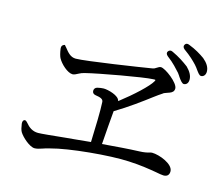

<svg xmlns="http://www.w3.org/2000/svg" viewBox="-107 -938 1214 1051"><g transform="rotate(15 500.0 -412.5)"><path d="M170 -28C183 -28 196 -32 211 -37C223 -41 234 -45 252 -49C352 -77 580 -98 688 -92C756 -89 808 -80 844 -74C866 -70 880 -67 890 -67C908 -67 922 -75 922 -98C922 -140 839 -171 799 -171C794 -171 790 -170 783 -168C773 -165 758 -161 728 -160C668 -158 596 -152 521 -146C526 -214 532 -295 536 -336C608 -379 677 -430 727 -468C743 -480 757 -490 771 -499C773 -502 782 -505 790 -508C791 -508 792 -509 793 -509C795 -510 799 -511 807 -514C820 -519 830 -527 830 -543C830 -575 749 -636 724 -636C716 -636 710 -631 701 -626C695 -622 691 -619 679 -617C626 -608 316 -560 261 -560C230 -560 212 -584 196 -604C190 -610 187 -615 185 -617C185 -618 181 -617 176 -614C169 -610 166 -604 167 -592C170 -569 175 -551 180 -541C196 -511 238 -473 266 -473C276 -473 286 -479 300 -486C307 -490 317 -494 330 -497C401 -515 650 -560 699 -561C715 -562 715 -562 710 -552C692 -520 621 -454 546 -396C546 -397 545 -398 545 -399V-397C540 -426 476 -442 452 -442C441 -442 429 -440 416 -437C405 -434 399 -426 399 -415C399 -404 406 -397 418 -395C446 -391 462 -385 463 -369C466 -323 463 -218 460 -141L367 -132C352 -131 338 -129 323 -128C245 -120 185 -114 167 -114C135 -114 113 -131 96 -152C88 -161 82 -165 76 -162C70 -159 67 -152 68 -140C71 -119 74 -106 80 -95C95 -70 142 -28 170 -28ZM745 -703C784 -674 804 -649 822 -630L832 -616L835 -611C848 -592 859 -579 868 -579C880 -579 893 -588 893 -610C893 -633 881 -654 859 -676C834 -695 803 -716 764 -734C753 -740 744 -737 738 -729C732 -721 735 -711 745 -703ZM824 -763C862 -736 882 -716 900 -697C910 -686 913 -681 918 -674C930 -658 938 -646 948 -646C962 -646 973 -658 973 -677C973 -702 958 -724 934 -744C910 -761 881 -779 842 -794C831 -799 822 -797 817 -788C812 -780 814 -771 824 -763Z"/></g></svg>

Font: 寒蝉锦书宋 Text
Style: Regular
Weight: 400
Designer: 寒蝉锦书宋{Warren} 思源宋体{Ryoko NISHIZUKA 西塚涼子 (kana & ideographs); Frank Grießhammer (Latin, Greek & Cyrillic); Wenlong ZHANG 
Foundry: Adobe & ChillType
Version: Version 2.000;Glyphs 3.1.1 (3135)